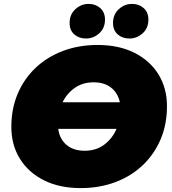

<svg xmlns="http://www.w3.org/2000/svg" viewBox="-20 -946 881 982"><path d="M393 16Q284 16 204.5 -24Q125 -64 81.5 -134.5Q38 -205 38 -297Q38 -390 70.5 -466.5Q103 -543 162 -599Q221 -655 302 -685.5Q383 -716 479 -716Q588 -716 667.5 -676Q747 -636 790.5 -565.5Q834 -495 834 -403Q834 -310 801.5 -233.5Q769 -157 710 -101Q651 -45 570 -14.5Q489 16 393 16ZM413 -175Q472 -175 513.5 -206.5Q555 -238 576 -287H278Q284 -236 319.5 -205.5Q355 -175 413 -175ZM300 -423H593Q583 -470 548.5 -497.5Q514 -525 459 -525Q403 -525 362.5 -496.5Q322 -468 300 -423ZM420 -749Q384 -749 360 -770Q336 -791 336 -828Q336 -872 365.5 -899Q395 -926 433 -926Q469 -926 493 -904.5Q517 -883 517 -846Q517 -802 487.5 -775.5Q458 -749 420 -749ZM642 -749Q606 -749 582 -770Q558 -791 558 -828Q558 -872 587.5 -899Q617 -926 655 -926Q691 -926 715 -904.5Q739 -883 739 -846Q739 -802 709.5 -775.5Q680 -749 642 -749Z"/></svg>

Font: Montserrat Black
Style: Italic
Weight: 900
Italic angle: -11.3°
Designer: Julieta Ulanovsky
Foundry: Julieta Ulanovsky
Version: Version 9.000; ttfautohint (v1.8.4.7-5d5b)